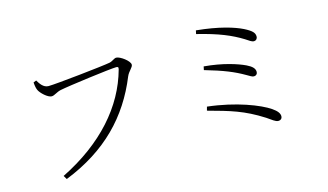

<svg xmlns="http://www.w3.org/2000/svg" viewBox="-85 -986 2170 1272"><g transform="rotate(-15 1000.0 -350.0)"><path d="M280 -611C245 -611 224 -644 210 -668L190 -660C192 -632 196 -617 201 -606C211 -583 256 -540 283 -540C302 -540 322 -559 351 -565C408 -577 705 -616 744 -616C755 -616 762 -614 757 -597C692 -360 512 -154 222 -10L237 15C527 -100 704 -286 806 -537C820 -570 849 -587 849 -606C849 -632 787 -677 761 -677C746 -677 733 -661 710 -656C664 -647 331 -611 280 -611Z M1696 -572C1696 -597 1681 -614 1628 -641C1573 -668 1473 -700 1318 -715L1313 -691C1460 -655 1542 -620 1617 -574C1643 -558 1656 -545 1673 -546C1685 -546 1696 -556 1696 -572ZM1306 -471 1301 -447C1429 -410 1496 -382 1562 -344C1585 -331 1599 -321 1611 -321C1626 -321 1636 -331 1636 -345C1636 -369 1619 -386 1582 -404C1531 -428 1435 -460 1306 -471ZM1258 -208 1251 -182C1401 -141 1489 -117 1618 -35C1650 -14 1671 6 1691 6C1709 6 1718 -6 1718 -19C1718 -39 1704 -58 1672 -80C1608 -124 1452 -186 1258 -208Z"/></g></svg>

Font: Noto Serif KR Light
Style: Regular
Weight: 300
Designer: Ryoko NISHIZUKA 西塚涼子 (kana & ideographs); Frank Grießhammer (Latin, Greek & Cyrillic); Wenlong ZHANG 张文龙 (bopomofo); San
Foundry: Adobe
Version: Version 2.001;hotconv 1.1.0;makeotfexe 2.6.0